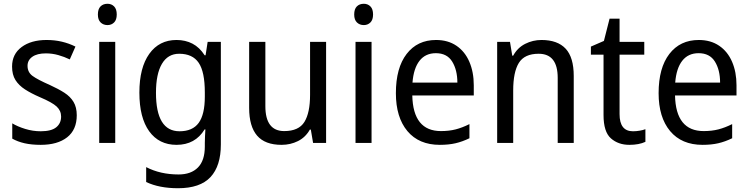

<svg xmlns="http://www.w3.org/2000/svg" viewBox="-20 -851 3971 1018"><path d="M387 -240Q387 -163 336 -123Q285 -83 196 -83Q147 -83 110 -91.5Q73 -100 45 -116V-197Q73 -180 113.5 -167.5Q154 -155 196 -155Q252 -155 278 -176Q304 -197 304 -233Q304 -264 280.5 -286Q257 -308 191 -336Q145 -356 112.5 -377Q80 -398 62 -426.5Q44 -455 44 -498Q44 -564 94.5 -601.5Q145 -639 227 -639Q270 -639 308 -630Q346 -621 380 -604L350 -536Q321 -550 289 -559Q257 -568 223 -568Q177 -568 151.5 -550Q126 -532 126 -502Q126 -468 152.5 -448.5Q179 -429 245 -400Q289 -380 321 -359.5Q353 -339 370 -310.5Q387 -282 387 -240Z M550 -831Q571 -831 585 -817Q599 -803 599 -774Q599 -746 585 -732Q571 -718 550 -718Q528 -718 513.5 -732Q499 -746 499 -774Q499 -803 513 -817Q527 -831 550 -831ZM591 -629V-93H506V-629Z M916 -639Q963 -639 1000.5 -619.5Q1038 -600 1065 -558H1070L1081 -629H1151V-85Q1151 29 1096 88Q1041 147 924 147Q824 147 755 114V35Q830 74 927 74Q993 74 1029.5 37Q1066 0 1066 -74V-93Q1066 -107 1067 -129Q1068 -151 1069 -165H1065Q1015 -83 916 -83Q823 -83 771 -155Q719 -227 719 -360Q719 -492 771.5 -565.5Q824 -639 916 -639ZM930 -566Q870 -566 838.5 -512.5Q807 -459 807 -359Q807 -155 932 -155Q1001 -155 1033.5 -199.5Q1066 -244 1066 -339V-361Q1066 -470 1033.5 -518Q1001 -566 930 -566Z M1709 -629V-93H1640L1628 -164H1623Q1600 -123 1560 -103Q1520 -83 1473 -83Q1385 -83 1343 -132Q1301 -181 1301 -279V-629H1387V-288Q1387 -156 1487 -156Q1564 -156 1594 -204.5Q1624 -253 1624 -348V-629Z M1909 -831Q1930 -831 1944 -817Q1958 -803 1958 -774Q1958 -746 1944 -732Q1930 -718 1909 -718Q1887 -718 1872.5 -732Q1858 -746 1858 -774Q1858 -803 1872 -817Q1886 -831 1909 -831ZM1950 -629V-93H1865V-629Z M2292 -639Q2355 -639 2400 -608.5Q2445 -578 2468.5 -523.5Q2492 -469 2492 -399V-345H2166Q2170 -156 2318 -156Q2361 -156 2396 -165Q2431 -174 2469 -193V-118Q2432 -100 2395.5 -91.5Q2359 -83 2312 -83Q2201 -83 2140 -156Q2079 -229 2079 -357Q2079 -491 2136 -565Q2193 -639 2292 -639ZM2291 -569Q2236 -569 2204.5 -529Q2173 -489 2167 -413H2405Q2405 -480 2377.5 -524.5Q2350 -569 2291 -569Z M2851 -639Q2936 -639 2979 -593Q3022 -547 3022 -448V-93H2937V-438Q2937 -566 2836 -566Q2761 -566 2731 -517.5Q2701 -469 2701 -371V-93H2616V-629H2684L2696 -556H2701Q2724 -598 2764.5 -618.5Q2805 -639 2851 -639Z M3336 -155Q3353 -155 3371 -158Q3389 -161 3402 -166V-99Q3368 -83 3317 -83Q3258 -83 3219 -117.5Q3180 -152 3180 -241V-561H3113V-604L3182 -634L3212 -752H3265V-629H3396V-561H3265V-246Q3265 -155 3336 -155Z M3685 -639Q3748 -639 3793 -608.5Q3838 -578 3861.5 -523.5Q3885 -469 3885 -399V-345H3559Q3563 -156 3711 -156Q3754 -156 3789 -165Q3824 -174 3862 -193V-118Q3825 -100 3788.5 -91.5Q3752 -83 3705 -83Q3594 -83 3533 -156Q3472 -229 3472 -357Q3472 -491 3529 -565Q3586 -639 3685 -639ZM3684 -569Q3629 -569 3597.5 -529Q3566 -489 3560 -413H3798Q3798 -480 3770.5 -524.5Q3743 -569 3684 -569Z"/></svg>

Font: Noto Sans Telugu UI SemiCondensed
Style: Regular
Weight: 400
Width: 4
Designer: Jelle Bosma - Monotype Design Team
Foundry: Monotype Imaging Inc.
Version: Version 2.005; ttfautohint (v1.8.4.7-5d5b)